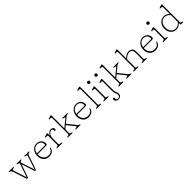

<svg xmlns="http://www.w3.org/2000/svg" viewBox="516 -2747 5001 5001"><g transform="rotate(-45 3017.0 -246.5)"><path d="M244 11H234.5Q218 11 211 -12L85.5 -395Q81 -409 73.5 -419.5Q66 -430 54.5 -432L28.5 -437Q9.5 -441 9.5 -451Q9.5 -463 26.5 -463H177.5Q194.5 -463 194.5 -451Q194.5 -441 175.5 -437L151.5 -432Q119 -425.5 119.5 -413.5Q120 -401.5 127 -380L242.5 -24L372.5 -407.5Q368.5 -419 363 -423.2Q357.5 -427.5 343.5 -431L318.5 -437Q299.5 -442 299.5 -451Q299.5 -463 316.5 -463H455.5Q472.5 -463 472.5 -451Q472.5 -442 453.5 -437L428.5 -431Q410.5 -426.5 410 -413Q409.5 -399.5 416 -380L532.5 -26.5L654.5 -393.5Q660 -410.5 655.2 -419.8Q650.5 -429 632 -432L603.5 -437Q584.5 -440 584.5 -451Q584.5 -463 601.5 -463H748.5Q765.5 -463 765.5 -451Q765.5 -441 746.5 -437L721.5 -432Q711.5 -430 702.8 -421.5Q694 -413 688 -395L556 -9.5Q549 11 533.5 11H524Q510 11 502.5 -10.5L388 -360.5L267 -10.5Q259.5 11 244 11Z M1224 -294Q1224 -249 1174 -249H868.5Q868 -242 868 -235Q868 -136 919.8 -80.8Q971.5 -25.5 1052 -25.5Q1117.5 -25.5 1156.2 -57.5Q1195 -89.5 1206 -127.5Q1209.5 -140.5 1218 -140.5Q1224 -140.5 1226 -136.2Q1228 -132 1228 -126.5Q1225.5 -91.5 1202 -60.2Q1178.5 -29 1138.8 -9.2Q1099 10.5 1047.5 10.5Q979.5 10.5 930.5 -19.8Q881.5 -50 855.2 -103.5Q829 -157 829 -226Q829 -294.5 857.2 -349.5Q885.5 -404.5 934.8 -436.8Q984 -469 1047 -469Q1097 -469 1137 -447.2Q1177 -425.5 1200.5 -386.2Q1224 -347 1224 -294ZM1043 -441Q974.5 -441 928.5 -395.8Q882.5 -350.5 871 -278H1153Q1183 -278 1183 -303Q1183 -361 1145 -401Q1107 -441 1043 -441Z M1438 -443V-369Q1459 -416 1495.2 -443Q1531.5 -470 1570 -470Q1610 -470 1633.5 -448Q1657 -426 1657 -394Q1657 -380 1649.8 -371Q1642.5 -362 1630 -362Q1605 -362 1605 -393V-406Q1605 -425.5 1593.8 -433.2Q1582.5 -441 1564.5 -441Q1534 -441 1505 -420Q1476 -399 1457 -357.8Q1438 -316.5 1438 -256V-61Q1438 -34 1467 -31L1512 -26Q1531 -23.5 1531 -12Q1531 0 1514 0H1346Q1329 0 1329 -12Q1329 -22 1348 -26L1374 -31Q1403 -36.5 1403 -61V-387Q1403 -411 1382 -411H1335Q1319 -411 1319 -423Q1319 -433 1335 -438L1390 -454Q1397.5 -456.5 1406 -459.8Q1414.5 -463 1419 -463Q1438 -463 1438 -443Z M1746 0Q1729 0 1729 -12Q1729 -22 1748 -26L1774 -31Q1803 -36.5 1803 -61V-650Q1803 -674 1782 -674H1735Q1719 -674 1719 -686Q1719 -696 1735 -701L1790 -717Q1797.5 -719.5 1806 -722.8Q1814.5 -726 1819 -726Q1838 -726 1838 -706V-234.5L2040 -400.5Q2051 -409.5 2051 -419.8Q2051 -430 2036.5 -432L2011.5 -435.5Q1994.5 -438 1989.5 -442.2Q1984.5 -446.5 1984.5 -451Q1984.5 -463 2001.5 -463H2162Q2179 -463 2179 -451Q2179 -445.5 2173 -441.8Q2167 -438 2143 -433.5Q2118.5 -429 2105.8 -419Q2093 -409 2072 -391.5L1950.5 -290.5L2127.5 -69.5Q2145 -48 2156.2 -39Q2167.5 -30 2183.5 -26.5Q2195 -24 2201 -21.2Q2207 -18.5 2207 -12Q2207 0 2190 0H2041.5Q2024.5 0 2024.5 -12Q2024.5 -18 2029.8 -21Q2035 -24 2051 -27L2076.5 -32Q2100 -36.5 2098 -45Q2096 -53.5 2076.5 -78L1923.5 -268.5L1838 -197.5V-61Q1838 -36.5 1867 -31L1892 -26Q1911 -22 1911 -12Q1911 0 1894 0Z M2677.5 -294Q2677.5 -249 2627.5 -249H2322Q2321.5 -242 2321.5 -235Q2321.5 -136 2373.2 -80.8Q2425 -25.5 2505.5 -25.5Q2571 -25.5 2609.8 -57.5Q2648.5 -89.5 2659.5 -127.5Q2663 -140.5 2671.5 -140.5Q2677.5 -140.5 2679.5 -136.2Q2681.5 -132 2681.5 -126.5Q2679 -91.5 2655.5 -60.2Q2632 -29 2592.2 -9.2Q2552.5 10.5 2501 10.5Q2433 10.5 2384 -19.8Q2335 -50 2308.8 -103.5Q2282.5 -157 2282.5 -226Q2282.5 -294.5 2310.8 -349.5Q2339 -404.5 2388.2 -436.8Q2437.5 -469 2500.5 -469Q2550.5 -469 2590.5 -447.2Q2630.5 -425.5 2654 -386.2Q2677.5 -347 2677.5 -294ZM2496.5 -441Q2428 -441 2382 -395.8Q2336 -350.5 2324.5 -278H2606.5Q2636.5 -278 2636.5 -303Q2636.5 -361 2598.5 -401Q2560.5 -441 2496.5 -441Z M2891.5 -706V-61Q2891.5 -36.5 2920.5 -31L2945.5 -26Q2964.5 -22 2964.5 -12Q2964.5 0 2947.5 0H2799.5Q2782.5 0 2782.5 -12Q2782.5 -22 2801.5 -26L2827.5 -31Q2856.5 -36.5 2856.5 -61V-650Q2856.5 -674 2835.5 -674H2788.5Q2772.5 -674 2772.5 -686Q2772.5 -696 2788.5 -701L2843.5 -717Q2851 -719.5 2859.5 -722.8Q2868 -726 2872.5 -726Q2891.5 -726 2891.5 -706Z M3133.5 -587Q3115.5 -587 3102.5 -600.2Q3089.5 -613.5 3089.5 -632Q3089.5 -650 3102.5 -663Q3115.5 -676 3133.5 -676Q3153 -676 3166.2 -663Q3179.5 -650 3179.5 -632Q3179.5 -613.5 3166.2 -600.2Q3153 -587 3133.5 -587ZM3166.5 -443V-61Q3166.5 -36.5 3195.5 -31L3220.5 -26Q3239.5 -22 3239.5 -12Q3239.5 0 3222.5 0H3074.5Q3057.5 0 3057.5 -12Q3057.5 -22 3076.5 -26L3102.5 -31Q3131.5 -36.5 3131.5 -61V-387Q3131.5 -411 3110.5 -411H3063.5Q3047.5 -411 3047.5 -423Q3047.5 -433 3063.5 -438L3118.5 -454Q3126 -456.5 3134.5 -459.8Q3143 -463 3147.5 -463Q3166.5 -463 3166.5 -443Z M3402 -587Q3384 -587 3371 -600.2Q3358 -613.5 3358 -632Q3358 -650 3371 -663Q3384 -676 3402 -676Q3421.5 -676 3434.8 -663Q3448 -650 3448 -632Q3448 -613.5 3434.8 -600.2Q3421.5 -587 3402 -587ZM3441.5 -32Q3441.5 -4.5 3451.5 23Q3461.5 50.5 3471.2 77.2Q3481 104 3481 130Q3481 176.5 3450 204.8Q3419 233 3370.5 233Q3323.5 233 3296.5 207Q3269.5 181 3269.5 147Q3269.5 105 3297.5 105Q3322.5 105 3322.5 142V156Q3322.5 180.5 3336.2 195Q3350 209.5 3379 209Q3410.5 208.5 3428.2 190.2Q3446 172 3446 136.5Q3446 110.5 3436.2 85.8Q3426.5 61 3416.5 37Q3406.5 13 3406.5 -10V-387Q3406.5 -411 3385.5 -411H3338.5Q3322.5 -411 3322.5 -423Q3322.5 -433 3338.5 -438L3393.5 -454Q3401 -456.5 3409.5 -459.8Q3418 -463 3422.5 -463Q3441.5 -463 3441.5 -443Z M3619.5 0Q3602.5 0 3602.5 -12Q3602.5 -22 3621.5 -26L3647.5 -31Q3676.5 -36.5 3676.5 -61V-650Q3676.5 -674 3655.5 -674H3608.5Q3592.5 -674 3592.5 -686Q3592.5 -696 3608.5 -701L3663.5 -717Q3671 -719.5 3679.5 -722.8Q3688 -726 3692.5 -726Q3711.5 -726 3711.5 -706V-234.5L3913.5 -400.5Q3924.5 -409.5 3924.5 -419.8Q3924.5 -430 3910 -432L3885 -435.5Q3868 -438 3863 -442.2Q3858 -446.5 3858 -451Q3858 -463 3875 -463H4035.5Q4052.5 -463 4052.5 -451Q4052.5 -445.5 4046.5 -441.8Q4040.5 -438 4016.5 -433.5Q3992 -429 3979.2 -419Q3966.5 -409 3945.5 -391.5L3824 -290.5L4001 -69.5Q4018.5 -48 4029.8 -39Q4041 -30 4057 -26.5Q4068.5 -24 4074.5 -21.2Q4080.5 -18.5 4080.5 -12Q4080.5 0 4063.5 0H3915Q3898 0 3898 -12Q3898 -18 3903.2 -21Q3908.5 -24 3924.5 -27L3950 -32Q3973.5 -36.5 3971.5 -45Q3969.5 -53.5 3950 -78L3797 -268.5L3711.5 -197.5V-61Q3711.5 -36.5 3740.5 -31L3765.5 -26Q3784.5 -22 3784.5 -12Q3784.5 0 3767.5 0Z M4266 -706V-386.5Q4310.5 -426.5 4353.5 -448.2Q4396.5 -470 4437.5 -470Q4498 -470 4537.5 -432.8Q4577 -395.5 4577 -334V-61Q4577 -36.5 4606 -31L4631 -26Q4650 -22 4650 -12Q4650 0 4633 0H4485Q4468 0 4468 -12Q4468 -22 4487 -26L4513 -31Q4542 -36.5 4542 -61V-324Q4542 -381 4512 -411Q4482 -441 4433.5 -441Q4400.5 -441 4361.2 -422Q4322 -403 4277 -363L4266 -353V-61Q4266 -36.5 4295 -31L4320 -26Q4339 -22 4339 -12Q4339 0 4322 0H4174Q4157 0 4157 -12Q4157 -22 4176 -26L4202 -31Q4231 -36.5 4231 -61V-650Q4231 -674 4210 -674H4163Q4147 -674 4147 -686Q4147 -696 4163 -701L4218 -717Q4225.5 -719.5 4234 -722.8Q4242.5 -726 4247 -726Q4266 -726 4266 -706Z M5134.5 -294Q5134.5 -249 5084.5 -249H4779Q4778.5 -242 4778.5 -235Q4778.5 -136 4830.2 -80.8Q4882 -25.5 4962.5 -25.5Q5028 -25.5 5066.8 -57.5Q5105.5 -89.5 5116.5 -127.5Q5120 -140.5 5128.5 -140.5Q5134.5 -140.5 5136.5 -136.2Q5138.5 -132 5138.5 -126.5Q5136 -91.5 5112.5 -60.2Q5089 -29 5049.2 -9.2Q5009.5 10.5 4958 10.5Q4890 10.5 4841 -19.8Q4792 -50 4765.8 -103.5Q4739.5 -157 4739.5 -226Q4739.5 -294.5 4767.8 -349.5Q4796 -404.5 4845.2 -436.8Q4894.5 -469 4957.5 -469Q5007.5 -469 5047.5 -447.2Q5087.5 -425.5 5111 -386.2Q5134.5 -347 5134.5 -294ZM4953.5 -441Q4885 -441 4839 -395.8Q4793 -350.5 4781.5 -278H5063.5Q5093.5 -278 5093.5 -303Q5093.5 -361 5055.5 -401Q5017.5 -441 4953.5 -441Z M5315.5 -587Q5297.5 -587 5284.5 -600.2Q5271.5 -613.5 5271.5 -632Q5271.5 -650 5284.5 -663Q5297.5 -676 5315.5 -676Q5335 -676 5348.2 -663Q5361.5 -650 5361.5 -632Q5361.5 -613.5 5348.2 -600.2Q5335 -587 5315.5 -587ZM5348.5 -443V-61Q5348.5 -36.5 5377.5 -31L5402.5 -26Q5421.5 -22 5421.5 -12Q5421.5 0 5404.5 0H5256.5Q5239.5 0 5239.5 -12Q5239.5 -22 5258.5 -26L5284.5 -31Q5313.5 -36.5 5313.5 -61V-387Q5313.5 -411 5292.5 -411H5245.5Q5229.5 -411 5229.5 -423Q5229.5 -433 5245.5 -438L5300.5 -454Q5308 -456.5 5316.5 -459.8Q5325 -463 5329.5 -463Q5348.5 -463 5348.5 -443Z M5513.5 -223.5Q5513.5 -299 5543.5 -354Q5573.5 -409 5623.5 -438.8Q5673.5 -468.5 5733.5 -468.5Q5777.5 -468.5 5817.5 -448.8Q5857.5 -429 5886 -395.5V-650Q5886 -674 5865 -674H5818Q5802 -674 5802 -686Q5802 -696 5818 -701L5873 -717Q5880.5 -719.5 5889 -722.8Q5897.5 -726 5902 -726Q5921 -726 5921 -706V-61Q5921 -36.5 5950 -31L5975 -26Q5994 -22 5994 -12Q5994 0 5977 0H5918Q5898.5 0 5892.2 -6.2Q5886 -12.5 5886 -35V-67.5Q5853 -30.5 5809.8 -9.8Q5766.5 11 5721.5 11Q5660 11 5613.2 -19.5Q5566.5 -50 5540 -103Q5513.5 -156 5513.5 -223.5ZM5553 -225Q5553 -162 5575.5 -116Q5598 -70 5637.2 -44.8Q5676.5 -19.5 5727 -19.5Q5775 -19.5 5815 -41.8Q5855 -64 5886 -102.5V-355.5Q5856 -396 5815.2 -418Q5774.5 -440 5730.5 -440Q5681.5 -440 5641 -414.5Q5600.5 -389 5576.8 -340.8Q5553 -292.5 5553 -225Z"/></g></svg>

Font: Fraunces 9pt S100 Thin
Style: Regular
Weight: 100
Version: Version 1.000; ttfautohint (v1.8.3)